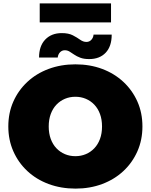

<svg xmlns="http://www.w3.org/2000/svg" viewBox="-20 -1095 888 1131"><path d="M425 16Q339 16 266.5 -11Q194 -38 141 -87.5Q88 -137 58.5 -204Q29 -271 29 -350Q29 -430 58.5 -496.5Q88 -563 141 -612.5Q194 -662 266.5 -689Q339 -716 424 -716Q510 -716 582 -689Q654 -662 707 -612.5Q760 -563 789.5 -496.5Q819 -430 819 -350Q819 -271 789.5 -204Q760 -137 707 -87.5Q654 -38 582 -11Q510 16 425 16ZM424 -175Q457 -175 485.5 -187Q514 -199 535.5 -221.5Q557 -244 569 -276.5Q581 -309 581 -350Q581 -391 569 -423.5Q557 -456 535.5 -478.5Q514 -501 485.5 -513Q457 -525 424 -525Q391 -525 362.5 -513Q334 -501 312.5 -478.5Q291 -456 279 -423.5Q267 -391 267 -350Q267 -309 279 -276.5Q291 -244 312.5 -221.5Q334 -199 362.5 -187Q391 -175 424 -175ZM505 -747Q474 -747 453 -755Q432 -763 417.5 -773Q403 -783 390 -791Q377 -799 362 -799Q345 -799 333.5 -787Q322 -775 320 -756H210Q210 -824 246.5 -862Q283 -900 344 -900Q384 -900 409 -887Q434 -874 452 -861Q470 -848 489 -848Q507 -848 518.5 -861Q530 -874 531 -891H638Q638 -822 602.5 -784.5Q567 -747 505 -747ZM214 -963V-1075H634V-963Z"/></svg>

Font: Montserrat Thin Black
Style: Regular
Weight: 900
Version: Version 9.000